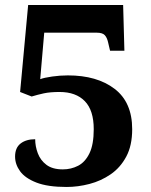

<svg xmlns="http://www.w3.org/2000/svg" viewBox="-20 -734 599 764"><path d="M245 10Q170 10 125 -7.5Q80 -25 60 -52.5Q40 -80 40 -111Q40 -146 62 -163Q84 -180 120 -180Q120 -152 130.5 -124Q141 -96 165 -78Q189 -60 230 -60Q263 -60 291 -74.5Q319 -89 336 -124Q353 -159 353 -220Q353 -295 317.5 -331.5Q282 -368 217 -368Q179 -368 154 -362.5Q129 -357 106 -350L60 -368L92 -714H470L475 -532H418L410 -566Q406 -584 397 -594Q388 -604 364 -604H156L140 -419Q156 -425 187.5 -429.5Q219 -434 250 -434Q366 -434 436 -380.5Q506 -327 506 -220Q506 -155 482.5 -111Q459 -67 420.5 -40.5Q382 -14 336 -2Q290 10 245 10Z"/></svg>

Font: Noto Serif Toto
Style: Bold
Weight: 700
Designer: Monotype Design Team
Foundry: Monotype Imaging Inc.
Version: Version 2.001; ttfautohint (v1.8.4.7-5d5b)